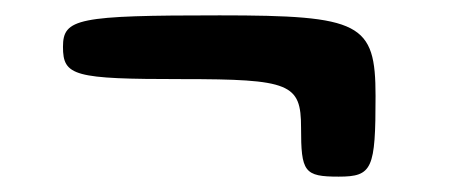

<svg xmlns="http://www.w3.org/2000/svg" viewBox="-20 -413 591 250"><path d="M469 -288C469 -383 450 -393 266 -393C81 -393 62 -389 62 -352C62 -314 76 -310 217 -310C358 -310 372 -304 372 -247C372 -189 376 -183 421 -183C465 -183 469 -193 469 -288Z"/></svg>

Font: Asimov Print
Style: A
Weight: 500
Designer: Google
Version: Version 2.000980: 2014